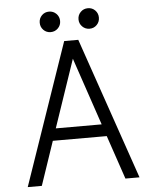

<svg xmlns="http://www.w3.org/2000/svg" viewBox="-59 -927 772 975"><g transform="rotate(-5 327.5 -439.0)"><path d="M540.5 0 464.8 -223.1H189.9L114.3 0H42.5L291.5 -722.7H363.3L612.3 0ZM327.6 -629.4 210.4 -284.7H444.3ZM373.5 -826.2Q373.5 -848.1 388.7 -863.3Q403.8 -878.4 425.8 -878.4Q447.8 -878.4 462.6 -863.3Q477.5 -848.1 477.5 -826.2Q477.5 -804.2 462.6 -789.1Q447.8 -773.9 425.8 -773.9Q403.8 -773.9 388.7 -789.1Q373.5 -804.2 373.5 -826.2ZM175.8 -826.2Q175.8 -848.1 190.7 -863.3Q205.6 -878.4 227.5 -878.4Q249.5 -878.4 264.6 -863.3Q279.8 -848.1 279.8 -826.2Q279.8 -804.2 264.6 -789.1Q249.5 -773.9 227.5 -773.9Q205.6 -773.9 190.7 -789.1Q175.8 -804.2 175.8 -826.2Z"/></g></svg>

Font: Giphurs Light
Style: Regular
Weight: 300
Version: Version 0.920; ttfautohint (v1.8.4.7-5d5b)